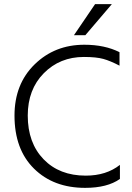

<svg xmlns="http://www.w3.org/2000/svg" viewBox="-20 -899 639 927"><path d="M557 -647C509.7 -671 453 -683 387 -683C291.7 -683 211.7 -651.3 147 -588C82.3 -524.7 50 -442.3 50 -341C50 -232.3 81.3 -147 144 -85C206.7 -23 289 8 391 8C462.3 8 518.3 -6.3 559 -35V-103C515 -68.3 460 -51 394 -51C309.3 -51 241.5 -77.3 190.5 -130C139.5 -182.7 114 -253 114 -341C114 -425 139.8 -493.2 191.5 -545.5C243.2 -597.8 307.7 -624 385 -624C425 -624 456.3 -620.8 479 -614.5C501.7 -608.2 527.7 -597.3 557 -582ZM337 -729H392L520 -879H439Z"/></svg>

Font: Hind Light
Style: Regular
Weight: 300
Designer: Manushi Parikh, Satya Rajpurohit
Foundry: Indian Type Foundry
Version: Version 1.201;PS 1.0;hotconv 1.0.78;makeotf.lib2.5.61930; tt